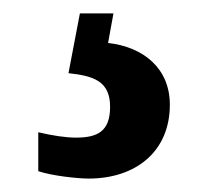

<svg xmlns="http://www.w3.org/2000/svg" viewBox="-20 -29 314 286"><path d="M112 237C182 237 233 197 233 127C233 73 194 41 141 35L149 -9H99L82 80C118 84 144 91 144 130C144 167 125 176 93 176C78 176 58 173 37 168V226C58 233 96 237 112 237Z"/></svg>

Font: Noto Serif Hebrew ExtraCondensed ExtraBold
Style: Regular
Weight: 800
Width: 2
Designer: Monotype Design Team
Foundry: Monotype Imaging Inc.
Version: Version 2.004